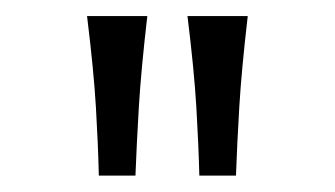

<svg xmlns="http://www.w3.org/2000/svg" viewBox="-20 -600 415 238"><path d="M227.1 -382.3Q226.1 -421.4 223.4 -467Q220.7 -512.7 212.4 -580.1H287.1Q279.3 -512.7 276.6 -467Q273.9 -421.4 272.5 -382.3ZM102.5 -382.3Q101.6 -421.4 98.9 -467Q96.2 -512.7 87.9 -580.1H162.6Q154.8 -512.7 152.1 -467Q149.4 -421.4 147.9 -382.3Z"/></svg>

Font: Harmattan
Style: Regular
Weight: 400
Designer: George W. Nuss III and SIL International
Foundry: SIL International
Version: Version 4.000